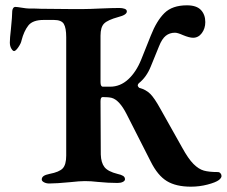

<svg xmlns="http://www.w3.org/2000/svg" viewBox="-20 -684 853 722"><path d="M547 -76 456 -255Q429 -308 400 -316Q388 -319 366 -319Q358 -319 358 -303L359 -103Q360 -72 373 -55.5Q386 -39 422 -30Q436 -27 443 -22.5Q450 -18 450 -10Q450 -4 442 0Q434 4 422 4Q387 4 347 0Q323 -3 299 -3Q280 -3 244 1Q192 6 165 6Q154 6 145.5 1.5Q137 -3 137 -9Q137 -17 144 -22Q151 -27 166 -30Q203 -37 216 -51Q229 -65 229 -99V-544Q229 -579 220 -594Q211 -609 183 -609H144Q103 -609 86.5 -588Q70 -567 61 -532Q59 -521 49 -506.5Q39 -492 33 -492Q28 -492 22.5 -501.5Q17 -511 17 -524Q17 -540 21 -574Q26 -624 26 -642Q26 -647 29 -652.5Q32 -658 38 -658Q44 -658 62 -655Q80 -652 88 -652Q116 -652 134 -651L240 -650H296Q315 -650 357 -652Q403 -654 429 -654Q440 -654 448.5 -651Q457 -648 457 -641Q457 -628 425 -620Q385 -609 371.5 -595.5Q358 -582 358 -550V-375Q358 -358 367 -358H394Q432 -358 462 -385.5Q492 -413 511 -460L547 -550Q569 -606 598.5 -635Q628 -664 683 -664Q719 -664 735.5 -646.5Q752 -629 752 -601Q752 -577 739 -559.5Q726 -542 706 -542Q692 -542 668 -552Q648 -561 638 -561Q618 -561 603.5 -549.5Q589 -538 578 -510L547 -434Q531 -394 502 -371Q498 -367 498 -363Q498 -359 503 -354Q529 -347 545 -331Q561 -315 583 -275L665 -129Q688 -87 707.5 -67.5Q727 -48 746.5 -42.5Q766 -37 799 -37Q805 -37 809 -32.5Q813 -28 813 -22Q813 -15 803 -7Q791 2 760.5 10Q730 18 698 18Q642 18 607.5 -3Q573 -24 547 -76Z"/></svg>

Font: EB Garamond SemiBold
Style: Regular
Weight: 600
Designer: Georg Duffner and Octavio Pardo
Foundry: Georg Duffner
Version: Version 1.000